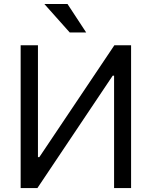

<svg xmlns="http://www.w3.org/2000/svg" viewBox="-20 -958 773 978"><path d="M647.7 0V-727.3H562.5L180.4 -157.7H173.3V-727.3H85.2V0H170.5L554 -572.4H561.1V0ZM323.9 -937.5 419 -792.6H335.2L206 -937.5Z"/></svg>

Font: Inter UI
Style: Regular
Weight: 400
Designer: Rasmus Andersson
Foundry: rsms
Version: Version 2.2